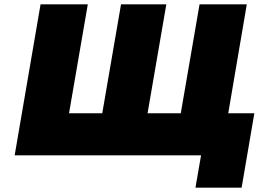

<svg xmlns="http://www.w3.org/2000/svg" viewBox="-20 -720 1229 890"><path d="M818 -195H664L751 -700H541L454 -195H300L387 -700H168L48 0H912L886 150H1100L1159 -195H1038L1124 -700H905Z"/></svg>

Font: Jost Black
Style: Italic
Weight: 900
Italic angle: -5°
Version: Version 3.710